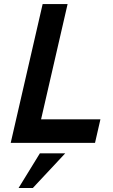

<svg xmlns="http://www.w3.org/2000/svg" viewBox="-20 -710 559 954"><path d="M33.2 0 191.9 -689.9H315.9L184.1 -117.2H479L452.1 0ZM72.3 224.1 178.2 51.8H304.2L143.1 224.1Z"/></svg>

Font: HK Grotesk Legacy
Style: Bold Italic
Weight: 700
Italic angle: -13°
Designer: Alfredo Marco Pradil
Foundry: Hanken Design Co.
Version: Version 2.022;PS 002.022;hotconv 1.0.88;makeotf.lib2.5.64775